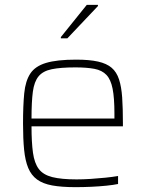

<svg xmlns="http://www.w3.org/2000/svg" viewBox="-20 -764 602 792"><path d="M291 8Q234 8 195.5 1Q157 -6 133 -23.5Q109 -41 96.5 -71Q84 -101 79.5 -146Q75 -191 75 -254Q75 -329 80 -379.5Q85 -430 105 -460.5Q125 -491 170 -504.5Q215 -518 294 -518Q349 -518 384.5 -510Q420 -502 440.5 -484.5Q461 -467 471 -436.5Q481 -406 484 -361.5Q487 -317 487 -256V-243H110Q110 -177 116 -134Q122 -91 140 -67Q158 -43 195.5 -33.5Q233 -24 296 -24Q323 -24 354 -26Q385 -28 414.5 -31Q444 -34 467 -38V-5Q448 -1 418.5 2Q389 5 356 6.5Q323 8 291 8ZM452 -255V-296Q452 -360 444.5 -398Q437 -436 419 -455Q401 -474 369.5 -480Q338 -486 291 -486Q230 -486 193.5 -478.5Q157 -471 139 -449Q121 -427 115.5 -385.5Q110 -344 110 -275H472ZM231 -606V-611L338 -744H384V-739L258 -606Z"/></svg>

Font: Saira Thin
Style: Regular
Weight: 100
Designer: Hector Gatti with collaboration of the Omnibus-Type team
Foundry: Omnibus-Type
Version: Version 1.101